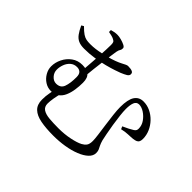

<svg xmlns="http://www.w3.org/2000/svg" viewBox="-170 -1029 1340 1340"><g transform="rotate(45 500.0 -359.5)"><path d="M96.2 -644.7Q123.3 -617.2 142 -604.9Q160.7 -592.7 177.2 -589.6Q193.7 -586.5 215.5 -586.5Q242.2 -586.5 267.4 -589.8Q292.6 -593.1 315.5 -598.4Q338.4 -603.6 357.1 -608Q397 -618 423.4 -628.1Q449.8 -638.1 465.9 -646.7Q482.1 -655.3 492.8 -660.4Q503.5 -665.6 511.6 -665.6Q523.2 -665.6 535.7 -664Q548.2 -662.5 556.7 -657Q565.3 -651.6 565.3 -638.4Q565.3 -625 550.1 -615.5Q534.9 -606.1 506.6 -594.4Q494.6 -589.9 465.9 -580Q437.2 -570.1 396.3 -559.6Q355.5 -549.1 307.2 -541.4Q259 -533.7 207.7 -533.7Q173.3 -533.7 151 -543.8Q128.8 -553.8 112.4 -576.1Q96 -598.4 79.1 -634.5ZM248.4 -758.2Q264.3 -762.9 277.5 -765.1Q290.8 -767.2 304.9 -767.2Q320.3 -767.2 342.3 -761.5Q364.3 -755.7 381.3 -747.1Q398.3 -738.6 398.3 -727.9Q398.3 -712.9 392.4 -705.2Q386.4 -697.6 382.2 -676.1Q379.8 -661.2 375.5 -630.5Q371.2 -599.8 365.9 -560.8Q360.7 -521.8 356 -479.9Q351.3 -437.9 347.9 -399.6L306.9 -422Q309.4 -454.7 312.4 -493.4Q315.4 -532.1 317.9 -570.3Q320.3 -608.5 321.5 -639.3Q322.7 -670.1 322.7 -685.4Q322.7 -702.2 319 -710.2Q315.3 -718.2 302.2 -724.4Q292.4 -729.8 276.5 -733.5Q260.7 -737.1 248.6 -739.3ZM370.7 -360.3Q370.7 -324.7 365.4 -289.3Q360.2 -253.8 347.5 -224.7Q334.9 -195.6 311.6 -178.2Q288.2 -160.9 252 -160.9Q219.7 -160.9 192.5 -178.7Q165.3 -196.5 148.9 -225Q132.4 -253.5 132.4 -284.4Q132.4 -323.1 150.8 -360.3Q169.1 -397.5 202.4 -421.7Q235.6 -445.9 280.6 -445.9Q320.8 -445.9 345.8 -427.9Q370.7 -409.8 370.7 -360.3ZM242 -223Q284.9 -223 298.2 -259Q311.5 -295.1 311.5 -355.6Q311.5 -384.4 298.7 -396.6Q286 -408.8 264.7 -408.8Q235.4 -408.8 215.5 -391.2Q195.5 -373.7 186 -347.5Q176.5 -321.4 176.5 -296.5Q176.5 -266.8 196.6 -244.9Q216.6 -223 242 -223ZM319.7 -206.7Q309.3 -170 303.8 -137.5Q298.4 -104.9 298.4 -83.1Q298.4 -51.5 320.6 -36.6Q342.8 -21.7 382.4 -18Q422.1 -14.3 473.2 -14.3Q534.1 -14.3 586.3 -25.3Q638.4 -36.2 665.8 -50.8Q685.1 -61.1 695.9 -75.8Q706.8 -90.5 706.8 -121.8Q706.8 -141.2 701.8 -179Q696.9 -216.9 690.4 -262Q684 -307.2 679.1 -350.4Q674.1 -393.6 674.1 -423.4Q674.1 -499.2 696.7 -533.1Q719.4 -567 762.3 -567Q798.2 -567 830.8 -551.5Q863.4 -535.9 889 -509.1Q914.7 -482.3 929.4 -448.8Q944.1 -415.2 944.1 -379.6Q944.1 -363.1 939.5 -352.9Q934.8 -342.7 923.9 -337.7Q912.9 -332.7 894.4 -330.4Q883.3 -329.6 871.8 -328.8Q860.3 -328 847.4 -327.6Q834.5 -327.2 819.8 -325.2Q805.2 -323.2 788.3 -319L779.5 -338.9Q799.1 -347.3 822.1 -359.1Q845 -370.9 856 -378.3Q866.4 -385.9 869.4 -392.5Q872.4 -399.1 872.4 -409.1Q872.4 -440.6 853.3 -468Q834.1 -495.3 807.1 -512.9Q780.1 -530.5 754.6 -530.5Q730.1 -529.7 720.8 -505.8Q711.6 -482 711.6 -442.9Q711.6 -418.6 715.9 -380.2Q720.2 -341.9 726.8 -300.7Q733.5 -259.5 740.2 -224.8Q746.9 -190 750.8 -173.2Q757.7 -148.3 765 -134Q772.3 -119.6 777.6 -108.3Q782.9 -96.9 782.9 -78.8Q782.9 -50.2 757.9 -26.9Q732.8 -3.5 690.6 13.3Q648.3 30.2 595.2 38.9Q542.1 47.6 485.3 47.6Q412.5 47.6 359.9 37.6Q307.2 27.6 279.4 0.9Q251.5 -25.7 251.5 -74.9Q251.5 -110.7 257.6 -141.3Q263.7 -171.8 270.1 -205.9Z"/></g></svg>

Font: Noto Serif KR
Style: Regular
Weight: 200
Designer: Ryoko NISHIZUKA 西塚涼子 (kana & ideographs); Frank Grießhammer (Latin, Greek & Cyrillic); Wenlong ZHANG 张文龙 (bopomofo); San
Foundry: Adobe
Version: Version 2.001;hotconv 1.1.0;makeotfexe 2.6.0